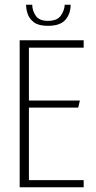

<svg xmlns="http://www.w3.org/2000/svg" viewBox="-20 -790 405 810"><path d="M63 -620H333V-589H102V-366H317L310 -336H102V-30H333V0H63ZM182 -681Q144 -681 124.5 -695Q105 -709 97.5 -729.5Q90 -750 90 -770H116Q116 -746 130.5 -724Q145 -702 182 -702Q221 -702 236.5 -724Q252 -746 253 -770H278Q278 -732 256 -706.5Q234 -681 182 -681Z"/></svg>

Font: Smooch Sans Light
Style: Regular
Weight: 300
Designer: Robert E. Leuschke
Foundry: Robert E. Leuschke
Version: Version 1.010; ttfautohint (v1.8.3)